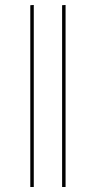

<svg xmlns="http://www.w3.org/2000/svg" viewBox="-20 -753 386 773"><path d="M116 0H102V-732L116 -733ZM244 0H230V-732L244 -733Z"/></svg>

Font: Fira Sans Compressed Hair
Style: Regular
Weight: 100
Width: 1
Designer: bBox Type GmbH & Carrois Corporate GbR & Edenspiekermann AG
Foundry: bBox Type GmbH & Carrois Corporate GbR & Edenspiekermann AG
Version: Version 4.301